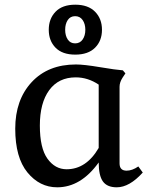

<svg xmlns="http://www.w3.org/2000/svg" viewBox="-20 -785 644 819"><path d="M224 14Q149 14 97 -49.5Q45 -113 45 -236Q45 -359 115 -434.5Q185 -510 304 -510Q338 -510 406.5 -498.5Q475 -487 504 -485L515 -472L503 -454Q490 -434 490 -415V-88Q490 -57 520 -57Q544 -57 570 -75L589 -49Q532 14 478 14Q437 14 419 -11Q401 -36 401 -92Q325 14 224 14ZM264 -63Q348 -63 401 -154V-424Q355 -455 303 -455Q230 -455 190 -400.5Q150 -346 150 -249.5Q150 -153 182.5 -108Q215 -63 264 -63ZM269 -699.5Q258 -683 258 -658Q258 -633 269 -616.5Q280 -600 300.5 -600Q321 -600 332.5 -616.5Q344 -633 344 -658Q344 -683 332.5 -699.5Q321 -716 300.5 -716Q280 -716 269 -699.5ZM217 -581.5Q188 -611 188 -658Q188 -705 217 -735Q246 -765 301 -765Q356 -765 385.5 -735Q415 -705 415 -658Q415 -611 385.5 -581.5Q356 -552 301 -552Q246 -552 217 -581.5Z"/></svg>

Font: Gabriela
Style: Regular
Weight: 400
Designer: Eduardo Rodriguez Tunni
Foundry: Eduardo Rodriguez Tunni
Version: Version 1.003